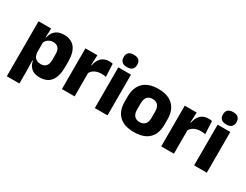

<svg xmlns="http://www.w3.org/2000/svg" viewBox="-80 -1261 2576 2007"><g transform="rotate(30 1208.0 -257.5)"><path d="M351.5 11.5Q307.5 11.5 277.5 -3Q247.5 -17.5 229.8 -44.2Q212 -71 204.5 -106.5H165L201 -209.5Q202 -179 212.8 -158Q223.5 -137 243.8 -125.8Q264 -114.5 292 -114.5Q334 -114.5 355.8 -139.2Q377.5 -164 377.5 -213V-283Q377.5 -332 356.2 -356.5Q335 -381 293 -381Q269.5 -381 250.2 -372Q231 -363 217.8 -348.2Q204.5 -333.5 198.5 -314.5L163.5 -385H204Q211.5 -418 229 -444.8Q246.5 -471.5 277.5 -487.2Q308.5 -503 356.5 -503Q442.5 -503 486.8 -446.8Q531 -390.5 531 -278V-218Q531 -104.5 486.8 -46.5Q442.5 11.5 351.5 11.5ZM203 172H51V-491.5H203L198 -359L201 -341.5V-152.5L199 -126.5L203 5Z M767 -276 725 -369H761Q773 -430 807.8 -464.8Q842.5 -499.5 906 -499.5Q917 -499.5 926.2 -498Q935.5 -496.5 944 -494.5L951.5 -340Q941 -343 927 -344.2Q913 -345.5 898.5 -345.5Q849.5 -345.5 816 -327.2Q782.5 -309 767 -276ZM770 0H617V-491.5H761L754.5 -334.5L770 -332.5Z M1167 0H1014V-491.5H1167ZM1090.5 -538Q1047.5 -538 1028 -557.8Q1008.5 -577.5 1008.5 -611V-614.5Q1008.5 -648 1028 -667.5Q1047.5 -687 1090.5 -687Q1132.5 -687 1152.2 -667.5Q1172 -648 1172 -614.5V-611Q1172 -577 1152.2 -557.5Q1132.5 -538 1090.5 -538Z M1491.5 14Q1372.5 14 1311.8 -45.2Q1251 -104.5 1251 -212V-276.5Q1251 -385.5 1312 -445.8Q1373 -506 1491.5 -506Q1610 -506 1670.8 -445.8Q1731.5 -385.5 1731.5 -276.5V-212Q1731.5 -104.5 1671 -45.2Q1610.5 14 1491.5 14ZM1491.5 -106.5Q1534 -106.5 1556.2 -132.2Q1578.5 -158 1578.5 -205.5V-283Q1578.5 -333 1556.2 -359Q1534 -385 1491.5 -385Q1449 -385 1426.8 -359Q1404.5 -333 1404.5 -283V-205.5Q1404.5 -158 1426.8 -132.2Q1449 -106.5 1491.5 -106.5Z M1965.5 -276 1923.5 -369H1959.5Q1971.5 -430 2006.2 -464.8Q2041 -499.5 2104.5 -499.5Q2115.5 -499.5 2124.8 -498Q2134 -496.5 2142.5 -494.5L2150 -340Q2139.5 -343 2125.5 -344.2Q2111.5 -345.5 2097 -345.5Q2048 -345.5 2014.5 -327.2Q1981 -309 1965.5 -276ZM1968.5 0H1815.5V-491.5H1959.5L1953 -334.5L1968.5 -332.5Z M2365.5 0H2212.5V-491.5H2365.5ZM2289 -538Q2246 -538 2226.5 -557.8Q2207 -577.5 2207 -611V-614.5Q2207 -648 2226.5 -667.5Q2246 -687 2289 -687Q2331 -687 2350.8 -667.5Q2370.5 -648 2370.5 -614.5V-611Q2370.5 -577 2350.8 -557.5Q2331 -538 2289 -538Z"/></g></svg>

Font: Anek Malayalam
Style: Bold
Weight: 700
Version: Version 1.003